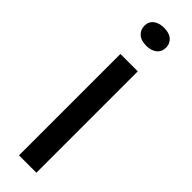

<svg xmlns="http://www.w3.org/2000/svg" viewBox="-247 -704 703 703"><g transform="rotate(45 104.0 -353.0)"><path d="M59 0V-525H149V0ZM105 -613Q77 -613 62.5 -626.5Q48 -640 48 -660Q48 -682 63.5 -694Q79 -706 105 -706Q132 -706 146.5 -693Q161 -680 161 -660Q161 -638 145.5 -625.5Q130 -613 105 -613Z"/></g></svg>

Font: Mona Sans Expanded
Style: Regular
Weight: 400
Width: 7
Designer: Deni Anggara
Foundry: GitHub
Version: Version 2.000